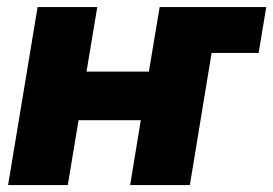

<svg xmlns="http://www.w3.org/2000/svg" viewBox="-20 -536 791 556"><path d="M261.7 -515.6 230.5 -328.6H411.1L442.4 -515.6H751L729 -382.8H592.8L529.8 0H356.9L387.7 -188H207.5L176.3 0H3.4L88.9 -515.6Z"/></svg>

Font: Inter Display Extra Bold
Style: Italic
Weight: 800
Italic angle: -9.39999°
Designer: Rasmus Andersson
Foundry: rsms
Version: Version 4.000;git-4fc901f